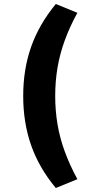

<svg xmlns="http://www.w3.org/2000/svg" viewBox="-20 -743 442 960"><path d="M259 197Q175 96 135.5 -17Q96 -130 96 -263Q96 -396 135.5 -508.5Q175 -621 259 -723L367 -679Q329 -610 304 -541.5Q279 -473 267.5 -404.5Q256 -336 256 -263Q256 -191 267.5 -122Q279 -53 304 15Q329 83 367 153Z"/></svg>

Font: Nunito Sans 7pt ExtraBold
Style: Regular
Weight: 800
Designer: Vernon Adams
Foundry: Vernon Adams
Version: Version 3.101;gftools[0.9.27]